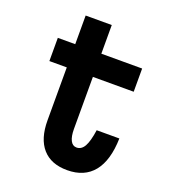

<svg xmlns="http://www.w3.org/2000/svg" viewBox="-142 -873 884 995"><g transform="rotate(20 300.0 -375.0)"><path d="M303 -768V-610H528V-482H303V-195Q303 -154 314.5 -131.5Q326 -109 348 -109Q375 -109 391 -137.5Q407 -166 416 -229H541Q538 -107 487.5 -44.5Q437 18 342 18Q253 18 206 -35.5Q159 -89 159 -190V-482H63V-610H159V-768Z"/></g></svg>

Font: Martian Mono Condensed SemiBold
Style: Regular
Weight: 600
Width: 3
Designer: Roman Shamin
Foundry: Evil Martians
Version: Version 1.000